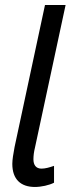

<svg xmlns="http://www.w3.org/2000/svg" viewBox="-20 -734 291 764"><path d="M119 10C144 10 176 3 195 -7V-74C177 -68 161 -63 145 -63C123 -63 113 -78 113 -100C113 -114 115 -130 119 -146L241 -714H159L38 -149C33 -123 29 -98 29 -82C29 -20 63 10 119 10Z"/></svg>

Font: Noto Sans Condensed
Style: Italic
Weight: 400
Width: 3
Italic angle: -12°
Designer: Monotype Design Team
Foundry: Monotype Imaging Inc.
Version: Version 2.013